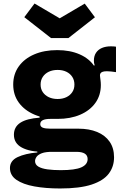

<svg xmlns="http://www.w3.org/2000/svg" viewBox="-20 -847 701 1090"><path d="M321 223Q239 223 174.8 211.2Q110.5 199.5 73.5 174Q36.5 148.5 36.5 107Q36.5 65.5 79.8 45Q123 24.5 192 18.5V4L279.5 15Q239 14.5 217.2 23Q195.5 31.5 187.2 43.8Q179 56 179 67.5Q179 87.5 197.8 98.8Q216.5 110 249.5 114.5Q282.5 119 325 119Q406 119 441.8 103Q477.5 87 477.5 56Q477.5 15 413.5 15H227Q149.5 15 104.2 -9.2Q59 -33.5 59 -82Q59 -126.5 95.5 -150.2Q132 -174 205 -179V-201L306.5 -172H265Q237.5 -172 223 -164.8Q208.5 -157.5 208.5 -142.5Q208.5 -128 222.8 -122.2Q237 -116.5 265.5 -116.5H425Q486 -116.5 531.5 -97.8Q577 -79 602.2 -42.8Q627.5 -6.5 627.5 46Q627.5 99 597.5 138.8Q567.5 178.5 500.2 200.8Q433 223 321 223ZM306.5 -172Q232.5 -172 175.8 -196.2Q119 -220.5 87 -264.2Q55 -308 55 -367Q55 -426 86.5 -470Q118 -514 174.2 -538.2Q230.5 -562.5 305 -562.5Q377.5 -562.5 432.2 -538.5Q487 -514.5 516 -470.5Q534.5 -447 543.5 -420.8Q552.5 -394.5 552.5 -364.5Q552.5 -306 521.5 -262.8Q490.5 -219.5 435.2 -195.8Q380 -172 306.5 -172ZM307 -285Q335 -285 356.5 -295.2Q378 -305.5 390.2 -323.8Q402.5 -342 402.5 -367Q402.5 -392 390.2 -410.8Q378 -429.5 356.5 -439.8Q335 -450 307 -450Q279 -450 257.2 -439.8Q235.5 -429.5 223 -410.8Q210.5 -392 210.5 -367Q210.5 -342 223 -323.8Q235.5 -305.5 257.2 -295.2Q279 -285 307 -285ZM552.5 -364.5 517.5 -423.5 490.5 -464 517.5 -476.5Q515 -482.5 514 -489.2Q513 -496 513 -502.5Q513 -529 525 -547.2Q537 -565.5 558.8 -574.8Q580.5 -584 609.5 -584Q618 -584 625.2 -583.5Q632.5 -583 638.5 -582V-437.5Q623.5 -440 610 -441.2Q596.5 -442.5 587 -442.5Q572.5 -442.5 563.8 -439.8Q555 -437 551.2 -431.8Q547.5 -426.5 547.5 -419Q547.5 -413.5 548.8 -405.8Q550 -398 551.2 -387.2Q552.5 -376.5 552.5 -364.5ZM368.5 -631 519 -749 461 -826.5 319 -743 176 -827 118 -749.5 269.5 -631Z"/></svg>

Font: Hepta Slab
Style: Bold
Weight: 700
Designer: Michael LaGattuta
Foundry: Michael LaGattuta
Version: Version 1.100